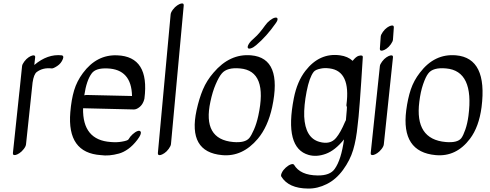

<svg xmlns="http://www.w3.org/2000/svg" viewBox="-20 -862 2844 1114"><path d="M168 -540Q186 -544 184 -529L179 -485Q256 -550 338 -541Q352 -539 345 -520Q335 -494 312 -479Q289 -464 280 -465Q229 -471 193 -444Q176 -431 169 -383L131 -25Q130 -13 118 2.5Q106 18 93 26.5Q80 35 71 37Q53 41 55 25L92 -325Q92 -327 93 -333L108 -478Q109 -489 121 -505Q133 -521 146 -529.5Q159 -538 168 -540Z M462 -234Q458 -49 623 -38Q658 -35 686 -40Q722 -46 726 -54Q734 -69 749.5 -83Q765 -97 778 -101.5Q791 -106 796 -98Q803 -85 777 -51Q751 -17 723.5 2.5Q696 22 670 29Q612 45 565 38Q368 25 388 -211Q394 -284 410 -337.5Q426 -391 461 -438Q541 -546 660 -541Q849 -534 818 -290Q809 -250 778 -233Q766 -226 752 -227ZM469 -309Q476 -311 480 -311L746 -305Q743 -460 603 -465Q535 -468 512 -436Q482 -396 469 -309Z M1029 -841Q1047 -846 1046 -830L972 -26Q971 -15 959 1.5Q947 18 934 26.5Q921 35 913 37Q895 42 896 26L970 -778Q971 -790 983 -806Q995 -822 1008 -830.5Q1021 -839 1029 -841Z M1580.5 -728Q1526.8 -651 1466.3 -600Q1450.1 -586 1435.7 -581.5Q1421.3 -577 1417.9 -584.5Q1414.6 -592 1424 -607.5Q1433.3 -623 1458.2 -644Q1483 -665 1519.4 -716Q1529.8 -731 1546.4 -744Q1563 -757 1575.8 -759.5Q1588.5 -762 1590.2 -753Q1591.9 -744 1580.5 -728ZM1437.3 -541Q1619.9 -525 1559 -240Q1534 -126 1476 -57Q1386.7 49 1268.7 38Q1068.3 20 1120.4 -222Q1135.5 -291 1157.5 -343Q1179.5 -395 1218.5 -440Q1313.3 -552 1437.3 -541ZM1372.7 -465Q1297.3 -472 1267.1 -436Q1250.5 -417 1231.7 -373.5Q1212.9 -330 1200.8 -272Q1153.7 -54 1333.3 -38Q1401.8 -32 1426.3 -61Q1438.6 -76 1453.7 -110.5Q1468.7 -145 1478.6 -190Q1535.4 -451 1372.7 -465Z M2026 -509Q2046 -534 2061 -538Q2086 -545 2085 -530Q2065 -205 2055 -135Q2047 -52 2029 8Q2011 68 1970.5 123.5Q1930 179 1876 206Q1822 233 1767 232Q1654 231 1612 162Q1608 155 1615.5 139.5Q1623 124 1638 110.5Q1653 97 1667 92Q1681 87 1686 94Q1722 155 1823 156Q1895 157 1922 118Q1960 65 1976 -53Q1924 11 1870.5 30.5Q1817 50 1771 37Q1628 -3 1685 -293Q1704 -389 1752 -451Q1834 -557 1953 -541Q1998 -535 2026 -509ZM1987 -165Q1994 -242 1993 -242Q1989 -245 1990 -253Q2016 -449 1893 -465Q1863 -469 1841 -464Q1810 -458 1800 -445Q1775 -413 1759 -331Q1743 -249 1745 -186Q1751 -62 1833 -39Q1896 -21 1930 -62Q1956 -93 1982 -155Q1984 -160 1987 -165Z M2244 -540Q2262 -544 2260 -529L2207 -25Q2206 -13 2194 2.5Q2182 18 2169 26.5Q2156 35 2147 37Q2129 41 2131 25L2184 -478Q2185 -489 2197 -505Q2209 -521 2222 -529.5Q2235 -538 2244 -540ZM2248 -713Q2266 -718 2265 -702L2260 -632Q2259 -621 2247.5 -605Q2236 -589 2223 -580Q2210 -571 2201 -569Q2183 -564 2184 -580L2189 -650Q2190 -661 2201.5 -677Q2213 -693 2226 -702Q2239 -711 2248 -713Z M2626 -541Q2810 -525 2774 -240Q2759 -126 2707 -57Q2627 49 2508 38Q2306 20 2337 -222Q2346 -291 2363.5 -343Q2381 -395 2416 -440Q2501 -552 2626 -541ZM2568 -465Q2492 -472 2465 -436Q2450 -417 2435 -373.5Q2420 -330 2413 -272Q2385 -54 2566 -38Q2635 -32 2657 -61Q2668 -76 2680 -110.5Q2692 -145 2698 -190Q2732 -451 2568 -465Z"/></svg>

Font: Kavivanar
Style: Regular
Weight: 400
Designer: Tharique Azeez
Foundry: Tharique Azeez
Version: Version 1.88